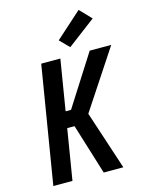

<svg xmlns="http://www.w3.org/2000/svg" viewBox="-142 -1077 889 1163"><g transform="rotate(-15 302.0 -495.5)"><path d="M44 0 165 -735H285L233 -418H267L469 -735H604L362 -368L483 0H360L262 -317H216L164 0ZM361 -786 304 -844 468 -991 537 -919Z"/></g></svg>

Font: Iosevka Extended
Style: Bold Italic
Weight: 700
Width: 7
Italic angle: -9°
Monospace: yes
Designer: Belleve Invis
Foundry: Belleve Invis
Version: Version 32.5.0; ttfautohint (v1.8.4)